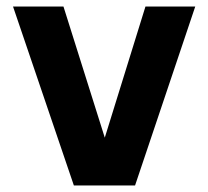

<svg xmlns="http://www.w3.org/2000/svg" viewBox="-20 -570 640 590"><path d="M207 0 20 -550H175L302 -147L427 -550H580L395 0Z"/></svg>

Font: Tiny ExtraBold
Style: Regular
Weight: 800
Designer: Philipp Nurullin, Konstantin Bulenkov
Foundry: JetBrains
Version: Version 2.251; ttfautohint (v1.8.4.7-5d5b)